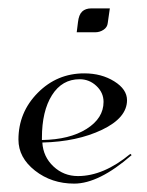

<svg xmlns="http://www.w3.org/2000/svg" viewBox="-20 -434 351 458"><path d="M163 -357 166 -381Q168 -399 176 -406.5Q184 -414 198 -414H242L237 -379Q236 -369 227 -363Q218 -357 207 -357ZM80 -100Q146 -101 186.5 -126.5Q227 -152 227 -191Q227 -213 210 -229Q193 -245 170 -245Q128 -245 104 -207Q80 -169 80 -105ZM81 -94Q83 -60 107.5 -37Q132 -14 166 -14Q227 -14 291 -67L294 -64Q216 4 157 4Q103 4 63.5 -27Q24 -58 24 -101Q24 -166 70 -212.5Q116 -259 181 -259Q222 -259 252.5 -240Q283 -221 283 -195Q283 -153 223.5 -124.5Q164 -96 81 -94Z"/></svg>

Font: Kleymissky
Style: Regular
Weight: 500
Italic angle: -8°
Designer: gluk
Foundry: gluk
Version: Version 0.283